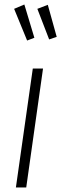

<svg xmlns="http://www.w3.org/2000/svg" viewBox="-20 -823 269 843"><path d="M86.9 -803.2 130.9 -657.2 99.1 -645 42 -784.2ZM189.9 -801.8 229 -661.1 195.8 -649.9 144 -784.2ZM168.9 -522 95.2 0H49.8L124 -522Z"/></svg>

Font: Fira Sans Compressed ExtraLight
Style: Italic
Weight: 250
Width: 3
Italic angle: -8°
Designer: Carrois Corporate & Edenspiekermann AG
Foundry: Carrois Corporate GbR & Edenspiekermann AG
Version: Version 4.203;PS 004.203;hotconv 1.0.88;makeotf.lib2.5.64775